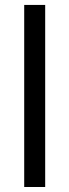

<svg xmlns="http://www.w3.org/2000/svg" viewBox="-20 -747 277 767"><path d="M160.5 -727.3H76.7V0H160.5Z"/></svg>

Font: Karasuma Gothic
Style: Regular
Weight: 400
Designer: Rasmus Andersson, Ryoko Nishizuka
Foundry: Genbu
Version: Version 1.00